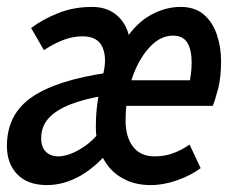

<svg xmlns="http://www.w3.org/2000/svg" viewBox="-41 -523 661 555"><path d="M95 12Q39 12 9 -19Q-21 -50 -21 -101Q-21 -193 51.5 -242.5Q124 -292 272 -313L264 -247Q201 -237 159.5 -220Q118 -203 98 -179.5Q78 -156 78 -123Q78 -98 91.5 -84.5Q105 -71 127 -71Q154 -71 187.5 -90Q221 -109 245 -139L273 -85Q231 -36 186 -12Q141 12 95 12ZM307 -217 310 -291H523L505 -275Q509 -293 511 -310Q513 -327 513 -342Q513 -379 500.5 -399.5Q488 -420 459 -420Q431 -420 406.5 -400.5Q382 -381 362.5 -346.5Q343 -312 332.5 -268Q322 -224 322 -175Q322 -127 343.5 -99Q365 -71 406 -71Q434 -71 458 -79.5Q482 -88 507 -105L539 -37Q511 -16 471.5 -2Q432 12 395 12Q355 12 324.5 -2Q294 -16 274.5 -39.5Q255 -63 245.5 -93Q236 -123 236 -155Q236 -184 238.5 -208Q241 -232 245.5 -256Q250 -280 257 -308Q269 -356 255 -387Q241 -418 198 -418Q168 -418 139.5 -406.5Q111 -395 86 -378L49 -442Q82 -467 127 -485Q172 -503 225 -503Q272 -503 301 -475Q330 -447 335 -401L320 -406Q352 -456 394.5 -479.5Q437 -503 481 -503Q522 -503 547.5 -481.5Q573 -460 585.5 -424Q598 -388 598 -347Q598 -299 589.5 -266.5Q581 -234 574 -217Z"/></svg>

Font: Source Code Pro ExtraLight SemiBold
Style: Italic
Weight: 600
Italic angle: -11°
Monospace: yes
Version: Version 1.016;hotconv 1.0.116;makeotfexe 2.5.65601